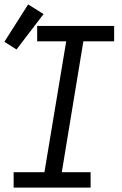

<svg xmlns="http://www.w3.org/2000/svg" viewBox="-36 -853 556 873"><path d="M26 0V-70H166L265 -665H133V-735H483V-665H343L245 -70H376V0ZM39 -628 -16 -663 92 -833 162 -789Z"/></svg>

Font: Iosevka Slab
Style: Italic
Weight: 400
Italic angle: -9°
Monospace: yes
Designer: Belleve Invis
Foundry: Belleve Invis
Version: Version 11.1.0; ttfautohint (v1.8.3)